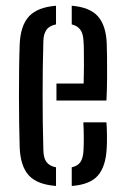

<svg xmlns="http://www.w3.org/2000/svg" viewBox="-20 -626 424 653"><path d="M47 -123Q46 -159 45.2 -203.8Q44.5 -248.5 44.5 -296.5Q44.5 -344.5 45 -390.8Q45.5 -437 47 -476Q50 -540 79 -570.8Q108 -601.5 170.5 -606.5V-543Q147.5 -538.5 137.8 -524.2Q128 -510 127.5 -486Q126 -440 125.5 -394.2Q125 -348.5 125 -302.8Q125 -257 125.5 -210.2Q126 -163.5 127.5 -115Q128 -88 138.5 -74.5Q149 -61 170.5 -57V6.5Q106.5 1.5 78.2 -29.2Q50 -60 47 -123ZM224 6.5V-57Q244.5 -61.5 253.8 -75.2Q263 -89 264 -115.5Q265 -130.5 265 -156Q265 -181.5 263.5 -210H342Q343.5 -193 343.8 -166Q344 -139 343 -123Q340 -60 313 -29Q286 2 224 6.5ZM172 -284V-342H264.5Q265.5 -371 265.5 -400.8Q265.5 -430.5 265.2 -453.5Q265 -476.5 264 -486Q263 -512 253 -525.2Q243 -538.5 224 -543V-606.5Q285.5 -601.5 313 -570.5Q340.5 -539.5 343 -478.5Q343.5 -467.5 344 -435Q344.5 -402.5 344.2 -361.8Q344 -321 342 -284Z"/></svg>

Font: Big Shoulders Stencil Text Thin
Style: Regular
Weight: 400
Version: Version 2.001